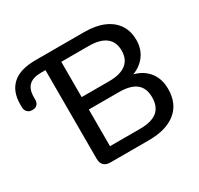

<svg xmlns="http://www.w3.org/2000/svg" viewBox="-149 -889 1115 1074"><g transform="rotate(-30 408.5 -352.5)"><path d="M274 0Q247 0 232.5 -14.5Q218 -29 218 -56V-629H189Q137 -629 111.5 -605Q86 -581 86 -530V-511Q86 -502 81.5 -492.5Q77 -483 67.5 -477.5Q58 -472 43 -472Q29 -472 19.5 -478Q10 -484 5 -493.5Q0 -503 0 -514V-534Q0 -617 49 -661Q98 -705 197 -705H512Q585 -705 636.5 -683Q688 -661 715.5 -620Q743 -579 743 -521Q743 -457 705 -413Q667 -369 602 -354V-369Q676 -359 718 -313.5Q760 -268 760 -195Q760 -101 698 -50.5Q636 0 523 0ZM318 -80H512Q587 -80 623 -109.5Q659 -139 659 -199Q659 -259 623 -288Q587 -317 512 -317H318ZM318 -397H495Q568 -397 605 -426Q642 -455 642 -511Q642 -567 605 -596Q568 -625 495 -625H318Z"/></g></svg>

Font: Nunito ExtraLight SemiBold
Style: Regular
Weight: 600
Version: Version 3.602